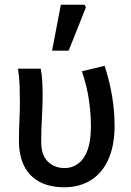

<svg xmlns="http://www.w3.org/2000/svg" viewBox="-20 -779 555 811"><path d="M252 12Q190 12 147 -11Q104 -34 82 -78Q60 -122 60 -185Q60 -227 62 -268Q64 -309 64 -350Q64 -380 63 -415Q62 -450 56 -489H152Q157 -464 158.5 -435Q160 -406 160 -373Q160 -335 157 -280Q154 -225 154 -179Q154 -140 167.5 -116Q181 -92 203.5 -80.5Q226 -69 253 -69Q285 -69 310.5 -88Q336 -107 350 -145.5Q364 -184 364 -244Q364 -297 356 -354.5Q348 -412 326 -478L422 -501Q442 -439 453 -375.5Q464 -312 464 -247Q464 -165 438 -106.5Q412 -48 364 -18Q316 12 252 12ZM200 -565 237 -759H337L343 -748L270 -565Z"/></svg>

Font: Source Sans 3 Medium
Style: Regular
Weight: 500
Designer: Paul D. Hunt
Foundry: Adobe
Version: Version 3.052;hotconv 1.1.0;makeotfexe 2.6.0